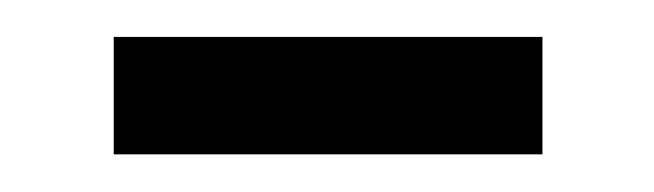

<svg xmlns="http://www.w3.org/2000/svg" viewBox="-20 -302 351 103"><path d="M41 -219.2V-282.2H271V-219.2Z"/></svg>

Font: Riemann
Style: Regular
Weight: 400
Designer: Paul D. Hunt
Foundry: Adobe Systems Incorporated
Version: Version 2.020;PS 2.0;hotconv 1.0.86;makeotf.lib2.5.63406